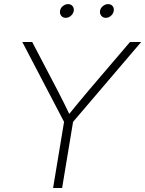

<svg xmlns="http://www.w3.org/2000/svg" viewBox="-20 -937 724 957"><path d="M244.6 0 299.3 -329.6 91.3 -727.5H140.6L266.6 -486.8Q283.7 -454.1 299.8 -421.6Q315.9 -389.2 332 -355H313.5Q340.8 -389.2 367.9 -421.6Q395 -454.1 422.4 -486.8L627.9 -727.5H683.6L344.2 -329.6L289.6 0ZM507.3 -848.1Q493.2 -848.1 484.9 -858.4Q476.6 -868.7 478.5 -882.8Q481 -897 492.9 -906.7Q504.9 -916.5 518.6 -916.5Q533.2 -916.5 541.3 -906.7Q549.3 -897 546.9 -882.8Q544.9 -868.7 533.2 -858.4Q521.5 -848.1 507.3 -848.1ZM307.6 -848.1Q293.5 -848.1 285.2 -858.4Q276.9 -868.7 279.3 -882.8Q281.2 -897 293.2 -906.7Q305.2 -916.5 319.3 -916.5Q333.5 -916.5 341.6 -906.7Q349.6 -897 347.7 -882.8Q345.2 -868.7 333.5 -858.4Q321.8 -848.1 307.6 -848.1Z"/></svg>

Font: Inter 28pt ExtraLight
Style: Italic
Weight: 250
Italic angle: -9.3988°
Designer: Rasmus Andersson
Foundry: rsms
Version: Version 4.001;git-66647c0bb